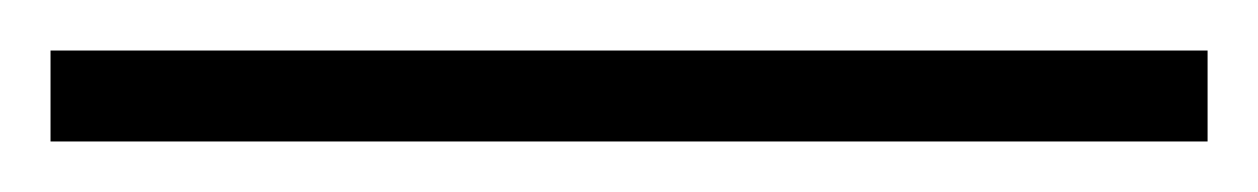

<svg xmlns="http://www.w3.org/2000/svg" viewBox="-22 124 498 76"><path d="M-2 180H456V144H-2Z"/></svg>

Font: Aspekta 150
Style: Regular
Weight: 150
Designer: Ivo Dolenc
Version: Version 2.000